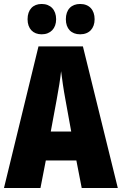

<svg xmlns="http://www.w3.org/2000/svg" viewBox="-20 -948 614 968"><path d="M119 -851C119 -803 147 -775 190 -775C235 -775 263 -805 263 -851C263 -898 235 -928 190 -928C147 -928 119 -900 119 -851ZM312 -851C312 -804 339 -775 384 -775C430 -775 457 -805 457 -851C457 -898 430 -928 384 -928C340 -928 312 -900 312 -851ZM392 0H574L398 -714H174L0 0H184L211 -139H365ZM310 -445 339 -285H236L266 -447C276 -500 284 -551 288 -589C293 -549 300 -498 310 -445Z"/></svg>

Font: Noto Sans Myanmar UI ExtraCondensed Black
Style: Regular
Weight: 900
Width: 2
Designer: Monotype Design Team
Foundry: Monotype Imaging Inc.
Version: Version 2.103